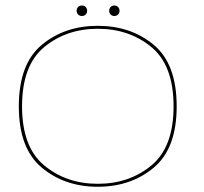

<svg xmlns="http://www.w3.org/2000/svg" viewBox="-20 -690 757 714"><path d="M343.5 4.5Q467 4.5 552 -66.8Q637 -138 637 -294.5Q637 -452 552 -523Q467 -594 343.5 -594Q220.5 -594 135.2 -523Q50 -452 50 -294.5Q50 -138 135.2 -66.8Q220.5 4.5 343.5 4.5ZM343.5 -6.5Q227 -6.5 144.5 -74.8Q62 -143 62 -294.5Q62 -447 144.5 -515Q227 -583 343.5 -583Q460.5 -583 543 -515Q625.5 -447 625.5 -294.5Q625.5 -143 543 -74.8Q460.5 -6.5 343.5 -6.5ZM285 -630.5Q293 -630.5 298.5 -636Q304 -641.5 304 -649.5Q304 -658.5 298.5 -664Q293 -669.5 285 -669.5Q276 -669.5 270.5 -664Q265 -658.5 265 -649.5Q265 -641.5 270.5 -636Q276 -630.5 285 -630.5ZM405 -630.5Q413.5 -630.5 419 -636Q424.5 -641.5 424.5 -649.5Q424.5 -658.5 419 -664Q413.5 -669.5 405 -669.5Q397 -669.5 391.5 -664Q386 -658.5 386 -649.5Q386 -641.5 391.5 -636Q397 -630.5 405 -630.5Z"/></svg>

Font: Anybody Expanded Thin
Style: Regular
Weight: 250
Width: 7
Version: Version 1.113;gftools[0.9.25]